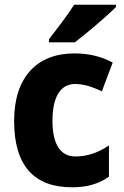

<svg xmlns="http://www.w3.org/2000/svg" viewBox="-20 -786 525 816"><path d="M473 -756V-766H295C267 -721 221 -662 188 -619V-606H298C348 -644 436 -719 473 -756ZM286 10C352 10 400 -5 443 -35V-168C399 -138 352 -121 301 -121C239 -121 203 -169 203 -273C203 -376 238 -429 299 -429C337 -429 372 -417 413 -398L459 -520C415 -544 362 -559 296 -559C138 -559 40 -459 40 -272C40 -77 129 10 286 10Z"/></svg>

Font: Noto Sans Myanmar SemiCondensed ExtraBold
Style: Regular
Weight: 800
Width: 4
Designer: Monotype Design Team
Foundry: Monotype Imaging Inc.
Version: Version 2.107